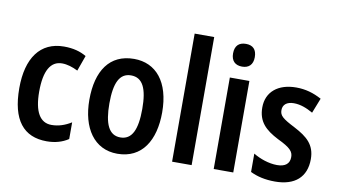

<svg xmlns="http://www.w3.org/2000/svg" viewBox="-76 -936 1977 1122"><g transform="rotate(10 912.5 -375.0)"><path d="M253 10C302 10 345 -2 381 -26V-125C344 -102 306 -89 264 -89C196 -89 160 -149 160 -269C160 -391 195 -454 264 -454C294 -454 326 -444 358 -428L391 -520C356 -541 313 -553 258 -553C117 -553 42 -447 42 -269C42 -79 116 10 253 10Z M889 -273C889 -454 804 -553 674 -553C529 -553 457 -445 457 -273C457 -106 534 10 672 10C819 10 889 -108 889 -273ZM576 -272C576 -394 605 -455 673 -455C742 -455 771 -394 771 -273C771 -150 742 -87 673 -87C605 -87 576 -151 576 -272Z M1112 0V-760H996V0Z M1302 -753C1261 -753 1237 -731 1237 -685C1237 -640 1262 -618 1302 -618C1341 -618 1366 -640 1366 -685C1366 -731 1343 -753 1302 -753ZM1359 -543H1243V0H1359Z M1792 -155C1792 -241 1743 -281 1667 -321C1591 -360 1573 -375 1573 -408C1573 -440 1596 -460 1638 -460C1678 -460 1715 -445 1752 -424L1787 -513C1739 -539 1691 -553 1636 -553C1529 -553 1460 -497 1460 -404C1460 -320 1505 -277 1583 -237C1661 -200 1677 -179 1677 -147C1677 -109 1653 -87 1603 -87C1554 -87 1500 -106 1461 -130V-21C1502 -1 1549 10 1608 10C1725 10 1792 -48 1792 -155Z"/></g></svg>

Font: Noto Sans Arabic UI Cn SmBd
Style: Regular
Weight: 600
Width: 3
Designer: Monotype Design Team, Nadine Chahine and Nizar Qandah
Foundry: Monotype Imaging Inc.
Version: Version 2.010